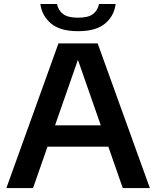

<svg xmlns="http://www.w3.org/2000/svg" viewBox="-20 -962 798 982"><path d="M12.5 0 279 -740H479.5L746.5 0H608L534 -212H223L149 0ZM261.5 -321H495.5L378.5 -656ZM379.5 -802.5Q287.5 -802.5 241 -841.8Q194.5 -881 186.5 -941.5H271.5Q278 -909 302.8 -890.2Q327.5 -871.5 379.5 -871.5Q431.5 -871.5 455.8 -890.2Q480 -909 486.5 -941.5H571.5Q564 -881 517.8 -841.8Q471.5 -802.5 379.5 -802.5Z"/></svg>

Font: Encode Sans SemiExpanded SemiExpanded SemiBold
Style: Regular
Weight: 600
Width: 6
Designer: Multiple Designers
Foundry: Impallari Type
Version: Version 3.000; ttfautohint (v1.8.3) -l 8 -r 50 -G 200 -x 14 